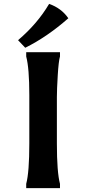

<svg xmlns="http://www.w3.org/2000/svg" viewBox="-20 -969 444 989"><path d="M273 -469V-230Q273 -82 289 -22V0H115V-22Q131 -82 131 -230V-479Q131 -618 115 -678V-700H289V-678Q282 -655 277.5 -581.5Q273 -508 273 -469ZM332 -875Q223 -779 110 -723L73 -762Q173 -847 233 -949Q296 -927 332 -875Z"/></svg>

Font: Asul
Style: Bold
Weight: 700
Designer: Mariela Monsalve
Foundry: Mariela Monsalve
Version: Version 1.002